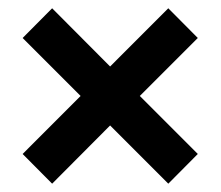

<svg xmlns="http://www.w3.org/2000/svg" viewBox="-20 -584 534 464"><path d="M386.7 -140.1 246.1 -280.8 106 -140.1 34.7 -211.9 174.8 -352.1 34.7 -492.2 106 -564 246.1 -423.3 386.7 -564 458 -492.2 317.9 -352.1 458 -211.9Z"/></svg>

Font: WRV
Style: Display
Weight: 400
Designer: Will Viles x Danh Hong
Version: Version 8.001; ttfautohint (v1.8.3)